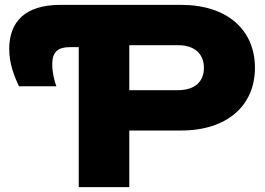

<svg xmlns="http://www.w3.org/2000/svg" viewBox="-20 -770 1089 790"><path d="M229 -750C84 -750 18 -681 18 -569C18 -506 39 -456 58 -415H212C203 -439 195 -472 195 -506C195 -558 220 -576 268 -576H304V0H512V-233H725C915 -233 1029 -336 1029 -491C1029 -647 915 -750 725 -750ZM512 -399V-584H713C780 -584 819 -549 819 -491C819 -433 780 -399 713 -399Z"/></svg>

Font: Bounded
Style: Bold
Weight: 700
Designer: Vlad Churkin
Version: Version 3.0